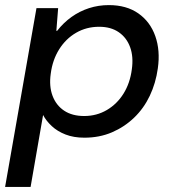

<svg xmlns="http://www.w3.org/2000/svg" viewBox="-48 -528 669 753"><path d="M-28 205 95 -496H180L173 -407H176Q201 -439 232.5 -461.5Q264 -484 301 -496Q338 -508 379 -508Q448 -508 494.5 -475.5Q541 -443 561 -386.5Q581 -330 571 -260Q563 -202 539.5 -152.5Q516 -103 478 -66.5Q440 -30 391 -9Q342 12 283 12Q241 12 209 -0.5Q177 -13 155 -33.5Q133 -54 121 -77L72 205ZM282 -73Q331 -73 371 -96.5Q411 -120 436.5 -161Q462 -202 469 -256Q476 -305 462.5 -342.5Q449 -380 418 -401.5Q387 -423 341 -423Q291 -423 250.5 -399.5Q210 -376 184 -334.5Q158 -293 151 -239Q144 -190 158 -152.5Q172 -115 203.5 -94Q235 -73 282 -73Z"/></svg>

Font: DM Sans 36pt Medium
Style: Italic
Weight: 500
Italic angle: -10°
Designer: Colophon Foundry, Jonny Pinhorn
Foundry: Colophon Foundry
Version: Version 4.004;gftools[0.9.30]